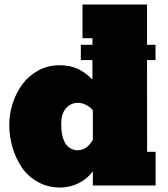

<svg xmlns="http://www.w3.org/2000/svg" viewBox="-20 -821 744 850"><path d="M668.9 0H391.1V-62.5Q366.2 -29.3 328.6 -10.3Q291 8.8 247.1 9.3Q191.9 9.3 147.5 -15.4Q103 -40 76.2 -80.3Q49.3 -120.6 35.2 -168.9Q21 -217.3 21 -268.6Q21 -317.4 36.4 -364.3Q51.8 -411.1 79.6 -448.7Q107.4 -486.3 150.1 -509.3Q192.9 -532.2 243.2 -532.2Q288.1 -532.2 322 -517.3Q356 -502.4 389.2 -468.8V-555.2H337.9V-622.6H389.2V-651.9H345.2V-800.8H630.9V-622.6H668.5V-555.2H630.9L631.3 -148.9H668.9ZM391.1 -332.5 383.8 -340.8Q376 -349.1 359.4 -357.4Q342.8 -365.7 325.2 -365.7Q293 -365.7 272 -341.6Q251 -317.4 251 -272.5Q251 -257.3 252.2 -243.4Q253.4 -229.5 258.1 -212.6Q262.7 -195.8 270.5 -184.1Q278.3 -172.4 292.2 -164.1Q306.2 -155.8 325.2 -155.8Q337.4 -155.8 348.9 -160.9Q360.4 -166 367.2 -172.1Q374 -178.2 380.4 -186.3Q386.7 -194.3 388.4 -197.5Q390.1 -200.7 391.1 -202.6Z"/></svg>

Font: Bevan
Style: Regular
Weight: 400
Foundry: vernon adams
Version: Version 1.000